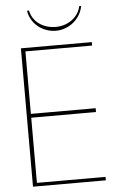

<svg xmlns="http://www.w3.org/2000/svg" viewBox="-61 -956 631 998"><g transform="rotate(-5 255.0 -457.0)"><path d="M440 -704V-722H70V0H450V-18H92V-358H430V-378H92V-704ZM119 -914C127 -848 189 -797 260 -797C329 -797 390 -848 401 -914H391C380 -858 326 -817 261 -817C193 -817 140 -856 129 -914Z"/></g></svg>

Font: Perun Thin
Style: Regular
Weight: 100
Foundry: Copyright (c) Stefan Peev, Context Ltd, 2016
Version: Version 1.089